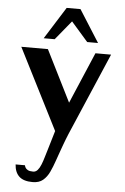

<svg xmlns="http://www.w3.org/2000/svg" viewBox="-66 -804 738 1137"><g transform="rotate(5 303.0 -235.5)"><path d="M171.9 287.7Q117.8 287.7 91.7 263.2Q65.6 238.6 62.8 192.3H118.4Q119.2 197.8 123.2 205.7Q127.2 213.5 138 219.6Q148.9 225.6 169.6 225.6Q185.2 225.6 196.3 212.9Q207.4 200.2 215.7 179.4Q224.1 158.7 231 134.5Q237.9 110.3 245.1 87.9L294.8 -79.1L311.2 39.1L35.7 -504.7H193.8L382.4 -127.5L315.5 -127.2L476.4 -504.7H569.4L358.8 -13.8Q352.1 2.4 345.7 18.7Q339.3 35.1 333.3 51.6Q327.3 68.1 321.4 84.6Q315.6 101.1 309.7 117.4Q303.8 133.6 298.3 149.9Q286.1 185.6 271.4 217.1Q256.7 248.6 233.5 268.1Q210.3 287.7 171.9 287.7ZM163.3 -566.6 283.3 -757.5H365.4L486.4 -566.6H421.9L322.1 -680.7L228.7 -566.6Z"/></g></svg>

Font: Russolo 10pt ExtraLight
Style: Regular
Weight: 200
Designer: Micah Stupak-Hahn
Version: Version 1.000